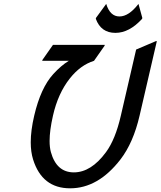

<svg xmlns="http://www.w3.org/2000/svg" viewBox="-20 -971 837 1000"><path d="M796.9 -756.8 707 -368.7Q674.3 -227.5 607.4 -140.6Q491.2 9.8 345.2 9.8Q199.2 9.8 152.3 -140.6Q140.1 -179.7 140.1 -230Q140.1 -291.5 158.2 -368.7Q191.9 -513.2 257.3 -585Q298.3 -629.9 338.4 -654.3H199.7L201.2 -659.2L255.9 -737.3H525.9L524.4 -732.4L469.7 -654.3Q398.4 -631.8 343.8 -562.5Q282.2 -484.9 255.9 -368.7Q238.3 -291.5 238.3 -237.3Q238.3 -203.1 245.1 -178.7Q274.4 -73.2 364.7 -73.2Q454.6 -73.2 532.2 -178.7Q581.1 -245.1 609.4 -368.7L689 -712.9L792 -756.8ZM479 -873 480 -877.9 533.2 -950.7Q553.2 -885.3 602.1 -885.3Q650.9 -885.3 701.2 -950.7L721.2 -877.9L720.2 -873Q653.3 -799.8 581.1 -799.8Q505.9 -799.8 479 -873Z"/></svg>

Font: Nova Script
Style: Regular
Weight: 400
Italic angle: -13°
Version: Version 2.001